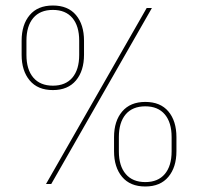

<svg xmlns="http://www.w3.org/2000/svg" viewBox="-20 -668 718 697"><path d="M147 0 512.5 -639H531.5L166 0ZM507.5 9Q452.5 9 423.2 -26Q394 -61 394 -119V-170Q394 -228.5 423.5 -263.2Q453 -298 507.5 -298Q562.5 -298 591.5 -263.2Q620.5 -228.5 620.5 -170V-119Q620.5 -61 591.2 -26Q562 9 507.5 9ZM507.5 -7Q553.5 -7 578.2 -36.2Q603 -65.5 603 -118.5V-170.5Q603 -223.5 578.2 -252.8Q553.5 -282 507.5 -282Q461 -282 436.2 -252.8Q411.5 -223.5 411.5 -170.5V-118.5Q411.5 -65.5 436.5 -36.2Q461.5 -7 507.5 -7ZM172 -341Q117 -341 87.8 -376Q58.5 -411 58.5 -469V-520Q58.5 -578.5 87.8 -613.2Q117 -648 172 -648Q227 -648 256 -613.2Q285 -578.5 285 -520V-469Q285 -411 255.8 -376Q226.5 -341 172 -341ZM172 -357Q218 -357 242.8 -386.2Q267.5 -415.5 267.5 -468.5V-520.5Q267.5 -573.5 242.8 -602.8Q218 -632 172 -632Q125.5 -632 100.8 -602.8Q76 -573.5 76 -520.5V-468.5Q76 -415.5 101 -386.2Q126 -357 172 -357Z"/></svg>

Font: Anek Bangla Medium Thin
Style: Regular
Weight: 250
Version: Version 1.003